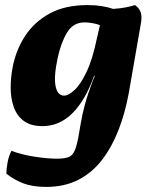

<svg xmlns="http://www.w3.org/2000/svg" viewBox="-20 -487 593 755"><path d="M162 248Q109 248 73 234.5Q37 221 5 196Q5 176 10 150.5Q15 125 25 106Q64 121 115 129Q166 137 206 137Q239 137 255 128Q271 119 279.5 89.5Q288 60 297 1Q303 -36 314 -76.5Q325 -117 345 -170L353 -189H350Q316 -93 265 -42Q214 9 147 9Q101 9 73.5 -11.5Q46 -32 34 -66.5Q22 -101 22 -142Q22 -183 30 -224Q43 -291 79 -346Q115 -401 175.5 -434Q236 -467 324 -467Q354 -467 379.5 -463Q405 -459 425 -452Q454 -454 474.5 -458Q495 -462 511 -467Q529 -454 534 -436.5Q539 -419 533 -389L486 -119Q472 -43 446.5 23Q421 89 382.5 140Q344 191 289 219.5Q234 248 162 248ZM207 -260Q191 -186 198.5 -148.5Q206 -111 232 -111Q249 -111 273 -133Q297 -155 320.5 -204.5Q344 -254 361 -336L373 -388Q361 -393 343.5 -396Q326 -399 313 -399Q268 -399 244 -359.5Q220 -320 207 -260Z"/></svg>

Font: Vollkorn ExtraBold
Style: Italic
Weight: 800
Italic angle: -11°
Designer: Friedrich Althausen
Foundry: Friedrich Althausen
Version: Version 5.000; ttfautohint (v1.8.3)